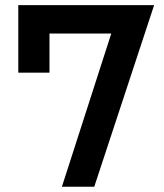

<svg xmlns="http://www.w3.org/2000/svg" viewBox="-20 -713 626 733"><path d="M216.3 0H339.8L568.4 -693.4H49.8V-435.5H168.9V-585H404.8Z"/></svg>

Font: Cascadia Code PL SemiBold
Style: Regular
Weight: 600
Monospace: yes
Designer: Aaron Bell
Foundry: Saja Typeworks
Version: Version 2404.023